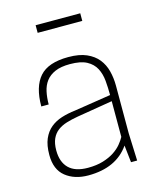

<svg xmlns="http://www.w3.org/2000/svg" viewBox="-110 -793 714 877"><g transform="rotate(-15 247.0 -354.5)"><path d="M199 8Q134 8 92 -25.5Q50 -59 50 -128Q50 -174 63 -204Q76 -234 98.5 -252.5Q121 -271 151 -280.5Q181 -290 216 -294L389 -321Q389 -356 386 -389Q383 -422 369.5 -448Q356 -474 327.5 -489.5Q299 -505 248 -505Q205 -505 177.5 -493Q150 -481 134.5 -460.5Q119 -440 113 -412Q107 -384 107 -352H72Q72 -445 113 -491.5Q154 -538 249 -538Q301 -538 335 -523Q369 -508 389 -483Q409 -458 417.5 -425Q426 -392 426 -355V-130L431 0H402L393 -81Q331 8 199 8ZM206 -26Q247 -26 278 -35.5Q309 -45 331 -59.5Q353 -74 367 -91Q381 -108 389 -123V-292L220 -264Q191 -259 166.5 -251.5Q142 -244 124 -230.5Q106 -217 96 -195Q86 -173 86 -140Q86 -85 116 -55.5Q146 -26 206 -26ZM354 -681H143V-717H354Z"/></g></svg>

Font: Tanohe Sans ExtraLight
Style: Regular
Weight: 250
Designer: Village Type and Design LLC & Cristiano Sobral
Foundry: Cooper Hewitt Smithsonian Design Museum
Version: Version 1.00;May 30, 2020;FontCreator 12.0.0.2522 64-bit; tt